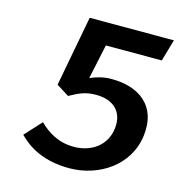

<svg xmlns="http://www.w3.org/2000/svg" viewBox="-98 -725 781 826"><g transform="rotate(15 292.0 -312.0)"><path d="M55 -76C101 -29 170 12 283 12C412 12 540 -68 557 -207C574 -344 481 -406 361 -406C325 -406 297 -398 266 -385L299 -539H548L576 -636H201L142 -322L198 -287C243 -312 269 -323 314 -323C391 -323 438 -280 429 -204C420 -127 356 -82 278 -82C208 -82 160 -114 123 -150Z"/></g></svg>

Font: Falling Sky
Style: ExtObl
Weight: 400
Designer: Paul D. Hunt
Foundry: Adobe Systems Incorporated
Version: Version 1.02